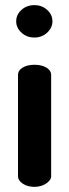

<svg xmlns="http://www.w3.org/2000/svg" viewBox="-20 -727 269 747"><path d="M179 -435V-41Q179 -26 159.5 -13Q140 0 114 0Q87 0 68.5 -12.5Q50 -25 50 -41V-435Q50 -453 68 -464Q86 -475 114 -475Q142 -475 160.5 -464Q179 -453 179 -435ZM114 -707Q143 -707 163.5 -688.5Q184 -670 184 -644Q184 -619 163.5 -600Q143 -581 114 -581Q84 -581 63.5 -600Q43 -619 43 -644Q43 -670 63.5 -688.5Q84 -707 114 -707Z"/></svg>

Font: Dosis
Style: Bold
Weight: 700
Designer: Edgar Tolentino, Pablo Impallari, Igino Marini
Foundry: Edgar Tolentino, Pablo Impallari, Igino Marini
Version: Version 1.007